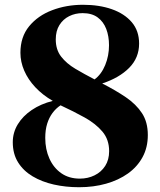

<svg xmlns="http://www.w3.org/2000/svg" viewBox="-20 -773 672 804"><path d="M311 11Q255.5 11 205.5 -0.2Q155.5 -11.5 116.8 -34.5Q78 -57.5 55.8 -93Q33.5 -128.5 33.5 -177.5Q33.5 -218 54.5 -252.5Q75.5 -287 113.2 -312.5Q151 -338 201 -350.5Q158.5 -375 128 -407.5Q97.5 -440 81.5 -477Q65.5 -514 65.5 -552Q65.5 -618.5 102 -663Q138.5 -707.5 198.2 -730.2Q258 -753 327.5 -753Q395.5 -753 448.2 -734.5Q501 -716 531.8 -680Q562.5 -644 562.5 -590.5Q562.5 -531 521 -489Q479.5 -447 408 -423.5Q464 -395 507 -365.8Q550 -336.5 574.5 -299.2Q599 -262 599 -207.5Q599 -155.5 577 -115Q555 -74.5 515.8 -46.5Q476.5 -18.5 424.2 -3.8Q372 11 311 11ZM314.5 -25Q348 -25 376 -38.8Q404 -52.5 420.5 -78.2Q437 -104 437 -140Q437 -188.5 409 -221.8Q381 -255 334.8 -280.8Q288.5 -306.5 233.5 -332Q214 -319 199.8 -299.8Q185.5 -280.5 177.5 -254.8Q169.5 -229 169.5 -195.5Q169.5 -147.5 187 -108.8Q204.5 -70 236.8 -47.5Q269 -25 314.5 -25ZM376 -440.5Q404.5 -461.5 420.5 -500.5Q436.5 -539.5 436.5 -583.5Q436.5 -621.5 424.8 -652Q413 -682.5 388.8 -700.2Q364.5 -718 326 -718Q295 -718 269.5 -705.2Q244 -692.5 228.8 -668Q213.5 -643.5 213.5 -608Q213.5 -565 236 -536Q258.5 -507 295.5 -485Q332.5 -463 376 -440.5Z"/></svg>

Font: Merriweather 120pt ExtraBold
Style: Regular
Weight: 800
Version: Version 2.100